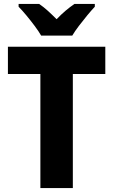

<svg xmlns="http://www.w3.org/2000/svg" viewBox="-20 -950 572 970"><path d="M348 0H184V-576H20V-714H512V-576H348ZM188 -770Q176 -791 155.5 -818.5Q135 -846 113 -872.5Q91 -899 74 -916V-930H178Q200 -915 221 -896Q242 -877 266 -853Q290 -878 312 -896.5Q334 -915 356 -930H459V-916Q442 -898 420.5 -872Q399 -846 378.5 -819Q358 -792 345 -770Z"/></svg>

Font: Noto Sans Khmer SemiCondensed ExtraBold
Style: Regular
Weight: 800
Width: 4
Designer: Danh Hong and the Monotype Design Team
Foundry: Monotype Imaging Inc.
Version: Version 2.004